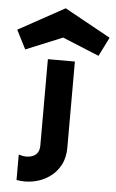

<svg xmlns="http://www.w3.org/2000/svg" viewBox="-186 -783 600 992"><g transform="rotate(5 113.5 -287.0)"><path d="M-62 164V32Q-20 46 12.5 32Q45 18 45 -25V-472H185V-25Q185 28 163.5 67Q142 106 106 130.5Q70 155 26 163.5Q-18 172 -62 164ZM114 -742 353 -610 304 -512 114 -590 -76 -512 -126 -610Z"/></g></svg>

Font: Lil Grotesk Black
Style: Regular
Weight: 900
Designer: Bastien Sozeau
Foundry: NBR — Bastien Sozeau
Version: Version 3.003; ttfautohint (v1.8.4.7-5d5b);gftools[0.9.33]